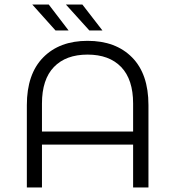

<svg xmlns="http://www.w3.org/2000/svg" viewBox="-20 -831 776 851"><path d="M638 -365V0H570V-190H166V0H99V-365Q99 -503 171.5 -576.5Q244 -650 368 -650Q493 -650 565.5 -576.5Q638 -503 638 -365ZM570 -248V-372Q570 -479 517 -534Q464 -589 368 -589Q272 -589 219 -534Q166 -479 166 -372V-248ZM123 -811H196L284 -696H226ZM272 -811H345L434 -696H376Z"/></svg>

Font: Montserrat Ace
Style: Regular
Weight: 400
Designer: Julieta Ulanovsky
Foundry: Julieta Ulanovsky
Version: Version 1